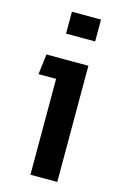

<svg xmlns="http://www.w3.org/2000/svg" viewBox="-113 -779 525 822"><g transform="rotate(15 150.0 -368.0)"><path d="M228 -8H109V-433H31L42 -523H228ZM100 -631V-728H229V-631Z"/></g></svg>

Font: Kanit Cyrillic
Style: Regular
Weight: 400
Designer: Katatrad Team, Sasha Pavljenko
Foundry: CadsonDemak, Pavljenko + Design
Version: Version 1.002;Fontself Maker 3.5.7